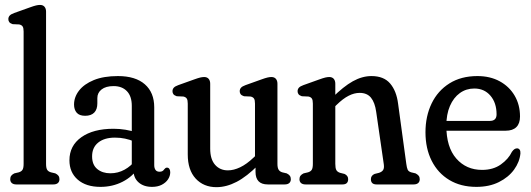

<svg xmlns="http://www.w3.org/2000/svg" viewBox="-20 -756 2175 787"><path d="M168.8 -708.4V-84.4Q168.8 -67.7 173.2 -60.3Q177.6 -52.9 188.8 -49.6L206.7 -45.4Q215.1 -41.4 219.4 -35.8Q223.7 -30.1 223.7 -21.6Q223.7 -11.3 217.3 -5.7Q210.8 0 198.7 0H46.9Q34.8 0 28.4 -5.7Q21.9 -11.3 21.9 -21.6Q21.9 -30.1 26.2 -35.8Q30.5 -41.4 38.9 -45.4L56.8 -49.6Q68 -52.9 72.4 -60.3Q76.8 -67.7 76.8 -84.4V-626.8Q76.8 -641.5 72.7 -647.5Q68.7 -653.6 59 -655.8L31.7 -657Q22.1 -660.2 18.1 -665.2Q14.2 -670.2 14.2 -677.6Q14.2 -685.8 19.4 -691.8Q24.6 -697.8 38 -702.6L102.3 -725.6Q118.8 -731.6 127.8 -733.7Q136.7 -735.8 144.1 -735.8Q156 -735.8 162.4 -728.4Q168.8 -720.9 168.8 -708.4Z M527.2 -57.8V-70.6L520.2 -74V-322.3Q520.2 -361.5 500.2 -382.3Q480.2 -403.1 445.8 -403.1Q413.8 -403.1 396.4 -389.4Q379 -375.8 379 -354V-332.3Q379 -307.4 366.2 -294.4Q353.4 -281.4 329 -281.4Q305.2 -281.4 294.3 -294.1Q283.5 -306.8 283.5 -327.4Q283.5 -358.1 304 -384.7Q324.5 -411.3 364.6 -427.8Q404.7 -444.2 463.3 -444.2Q535.2 -444.2 573.7 -410.5Q612.2 -376.8 612.2 -316V-79.1Q612.2 -67.2 617.3 -59.7Q622.3 -52.1 634.3 -52.1Q641.2 -52.1 645.7 -54.7Q650.1 -57.2 653.4 -62.2Q655.6 -64.9 658.1 -66.9Q660.6 -68.9 664.3 -68.9Q670.7 -68.9 674.3 -63.6Q677.8 -58.2 677.8 -49.9Q677.8 -34.8 668.9 -21.1Q659.9 -7.4 643.2 1.3Q626.5 10 603.3 10Q568.8 10 548 -8.5Q527.2 -26.9 527.2 -57.8ZM264.6 -99Q264.6 -158.8 313.4 -193.5Q362.2 -228.2 445.4 -228.2Q469.4 -228.2 494.5 -224.2Q519.5 -220.2 537.7 -213.1L529.4 -176.4Q511.5 -183.7 492.4 -187.8Q473.3 -191.9 451.1 -191.9Q408 -191.9 382.8 -171.8Q357.5 -151.6 357.5 -115.2Q357.5 -80.6 378.6 -63.2Q399.7 -45.7 432.4 -45.7Q463.7 -45.7 490.7 -60.6Q517.7 -75.4 536.5 -101.1L547.2 -68.6Q523.3 -31.8 482.2 -10.9Q441.2 10 391.8 10Q332.8 10 298.7 -19.6Q264.6 -49.2 264.6 -99Z M1027.4 -51V-84L1025.2 -88.3V-331.3Q1025.2 -346 1021.1 -352Q1017.1 -358.1 1007.4 -360.3L980.1 -361.5Q970.5 -364.7 966.5 -369.7Q962.6 -374.7 962.6 -382.1Q962.6 -390.3 967.8 -396.3Q973 -402.3 986.4 -407.1L1050.7 -430.1Q1067.2 -436.1 1076.2 -438.2Q1085.1 -440.3 1092.5 -440.3Q1104.4 -440.3 1110.8 -432.9Q1117.2 -425.4 1117.2 -412.9V-84.4Q1117.2 -68 1122.1 -60.3Q1126.9 -52.6 1137.2 -49.6L1155.1 -45.4Q1163.5 -41.4 1167.8 -35.8Q1172.1 -30.1 1172.1 -21.6Q1172.1 -11.3 1165.7 -5.7Q1159.2 0 1147.1 0H1077.7Q1052.2 0 1039.8 -13.1Q1027.4 -26.2 1027.4 -51ZM749.6 -123V-331.3Q749.6 -346 745.5 -352Q741.5 -358.1 731.8 -360.3L704.5 -361.5Q694.9 -364.7 690.9 -369.7Q687 -374.7 687 -382.1Q687 -390.3 692.2 -396.3Q697.4 -402.3 710.8 -407.1L775.1 -430.1Q791.6 -436.1 800.6 -438.2Q809.5 -440.3 816.9 -440.3Q828.8 -440.3 835.2 -432.9Q841.6 -425.4 841.6 -412.9V-146.7Q841.6 -103.1 861.7 -80.4Q881.8 -57.7 914.1 -57.7Q937.9 -57.7 964.4 -70.3Q990.8 -82.8 1020.1 -110.7L1036.8 -126.6L1058.9 -100L1038.7 -79.8Q992 -32.5 949.9 -10.6Q907.8 11.2 867.3 11.2Q814.7 11.2 782.1 -24Q749.6 -59.2 749.6 -123Z M1354.4 -412.9V-84.4Q1354.4 -67.1 1358.5 -59.2Q1362.6 -51.3 1374 -47.6L1392.3 -43Q1407.1 -36 1407.1 -21.6Q1407.1 0 1383.9 0H1232.5Q1220.4 0 1213.9 -5.7Q1207.5 -11.3 1207.5 -21.6Q1207.5 -30.1 1211.8 -35.8Q1216.1 -41.4 1224.5 -45.4L1242.4 -49.6Q1253.6 -52.9 1258 -60.3Q1262.4 -67.7 1262.4 -84.4V-331.3Q1262.4 -346 1258.3 -352Q1254.3 -358.1 1244.6 -360.3L1217.3 -361.5Q1207.7 -364.7 1203.7 -369.7Q1199.8 -374.7 1199.8 -382.1Q1199.8 -390.3 1205 -396.3Q1210.2 -402.3 1223.6 -407.1L1287.9 -430.1Q1304.4 -436.1 1313.4 -438.2Q1322.3 -440.3 1329.7 -440.3Q1341.6 -440.3 1348 -432.9Q1354.4 -425.4 1354.4 -412.9ZM1342.6 -309.4 1320.7 -334.6 1341.1 -354.8Q1387.7 -401.4 1426.1 -422.8Q1464.5 -444.2 1502.6 -444.2Q1553.1 -444.2 1579.1 -413.8Q1605.1 -383.3 1611.7 -331.4L1645.4 -84.4Q1647.6 -67.9 1651 -60.5Q1654.4 -53.1 1665.4 -49.6L1683.3 -45.4Q1691.5 -41.2 1696 -35.7Q1700.5 -30.1 1700.5 -21.6Q1700.5 -11.3 1694.1 -5.7Q1687.6 0 1675.5 0H1523.5Q1500.3 0 1500.3 -21.6Q1500.3 -36.4 1515.3 -43L1533.6 -47.6Q1545 -51.3 1550.2 -58.8Q1555.4 -66.3 1553.2 -82.4L1522 -297.5Q1516.7 -335.7 1500.7 -355.5Q1484.6 -375.3 1454.2 -375.3Q1432.1 -375.3 1409 -363.5Q1385.8 -351.8 1358.9 -325.3Z M2111.5 -278.4Q2111.5 -249.8 2096.5 -235Q2081.5 -220.2 2052.7 -220.2H1786.1V-260.4H1987.9Q2015.4 -260.4 2015.4 -287.3Q2015.4 -334.6 1990.2 -363.9Q1965.1 -393.2 1924.2 -393.2Q1890.8 -393.2 1864.9 -374.5Q1839 -355.8 1824.3 -321.7Q1809.5 -287.5 1809.5 -240.5Q1809.5 -152.7 1850.3 -106.2Q1891 -59.6 1956 -59.6Q2001.7 -59.6 2033 -81.9Q2064.3 -104.2 2078.3 -133.7Q2084 -141.6 2089 -144.8Q2094 -147.9 2099.3 -147.9Q2106 -147.9 2109.9 -142.6Q2113.8 -137.2 2113.2 -127.2Q2109.9 -91.9 2087.1 -60.6Q2064.3 -29.3 2025 -9.7Q1985.7 10 1932.6 10Q1868.7 10 1821.8 -18.2Q1774.9 -46.4 1749.4 -97Q1724 -147.5 1724 -213.8Q1724 -279.7 1749.2 -331.9Q1774.4 -384.1 1822.3 -414.2Q1870.1 -444.2 1936.9 -444.2Q1988.8 -444.2 2028.1 -422.9Q2067.3 -401.6 2089.4 -364.1Q2111.5 -326.5 2111.5 -278.4Z"/></svg>

Font: Fraunces 144pt S100 Black
Style: Regular
Weight: 900
Version: Version 1.000